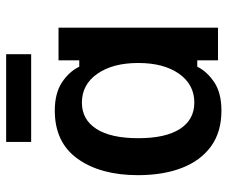

<svg xmlns="http://www.w3.org/2000/svg" viewBox="-76 -628 715 602"><g transform="rotate(-90 281.0 -326.5)"><path d="M235.8 10.8Q168.3 10.8 123.3 -22.1Q78.3 -55 55.8 -113.8Q33.3 -172.5 33.3 -250.8Q33.3 -368.3 84.6 -440Q135.8 -511.7 235.8 -511.7Q290 -511.7 324.2 -489.2Q358.3 -466.7 373.3 -435H393.3V-500H495.8V0H393.3V-65H373.3Q358.3 -34.2 324.6 -11.7Q290.8 10.8 235.8 10.8ZM260.8 -74.2Q317.5 -74.2 351.2 -122.1Q385 -170 385 -250Q385 -330 351.2 -378.3Q317.5 -426.7 260.8 -426.7Q207.5 -426.7 178.3 -381.2Q149.2 -335.8 149.2 -250Q149.2 -164.2 178.3 -119.2Q207.5 -74.2 260.8 -74.2ZM137.5 -585.8V-664.2H412.5V-585.8Z"/></g></svg>

Font: Familjen Grotesk GF Medium
Style: Regular
Weight: 500
Designer: Anders Wikstroem, Jonas Baeckman, Matilda Gysing, Kristian Moeller
Foundry: Familjen STHLM AB
Version: Version 2.000; Beta; Release 4; Build 6